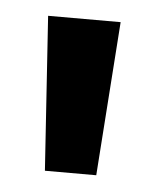

<svg xmlns="http://www.w3.org/2000/svg" viewBox="-32 -729 241 298"><g transform="rotate(5 88.5 -580.0)"><path d="M32 -700H145L128 -460H48Z"/></g></svg>

Font: Epunda Sans
Style: Bold
Weight: 700
Designer: Simon Atzbach
Foundry: typofactur
Version: Version 2.204; ttfautohint (v1.8.4.7-5d5b)